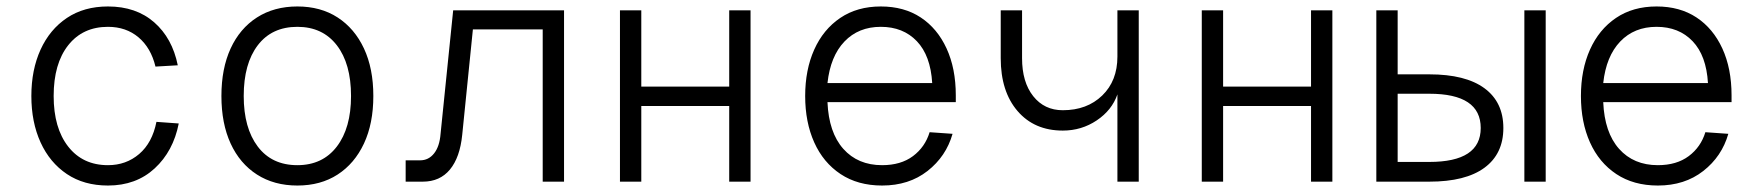

<svg xmlns="http://www.w3.org/2000/svg" viewBox="-20 -562 5440 594"><path d="M314 12Q240 12 187 -23.5Q134 -59 105.5 -121.5Q77 -184 77 -265Q77 -346 105.5 -408.5Q134 -471 187 -506.5Q240 -542 314 -542Q401 -542 457 -493Q513 -444 530 -360L461 -356Q447 -414 408.5 -446.5Q370 -479 314 -479Q236 -479 191 -422Q146 -365 146 -265Q146 -166 191 -108.5Q236 -51 314 -51Q370 -51 410.5 -85.5Q451 -120 464 -185L533 -180Q516 -94 458.5 -41Q401 12 314 12Z M900 12Q828 12 775 -22Q722 -56 693.5 -118Q665 -180 665 -265Q665 -350 693.5 -412Q722 -474 775 -508Q828 -542 900 -542Q972 -542 1024.5 -508Q1077 -474 1106 -412Q1135 -350 1135 -265Q1135 -180 1106 -118Q1077 -56 1024.5 -22Q972 12 900 12ZM900 -51Q978 -51 1022 -108.5Q1066 -166 1066 -265Q1066 -365 1022 -422Q978 -479 900 -479Q821 -479 777.5 -422Q734 -365 734 -265Q734 -166 777.5 -108.5Q821 -51 900 -51Z M1235 0V-66H1280Q1306 -66 1323 -87.5Q1340 -109 1343 -148L1382 -530H1725V0H1659V-471H1443L1410 -145Q1403 -75 1372 -37.5Q1341 0 1288 0Z M1898 0V-530H1964V-294H2236V-530H2302V0H2236V-234H1964V0Z M2709 12Q2634 12 2580.5 -23.5Q2527 -59 2499 -121.5Q2471 -184 2471 -265Q2471 -346 2499 -408.5Q2527 -471 2579.5 -506.5Q2632 -542 2705 -542Q2777 -542 2828.5 -508Q2880 -474 2908.5 -412Q2937 -350 2937 -267V-246H2540Q2544 -152 2589 -101.5Q2634 -51 2709 -51Q2767 -51 2804.5 -79Q2842 -107 2856 -153L2927 -148Q2907 -78 2849.5 -33Q2792 12 2709 12ZM2540 -305H2864Q2859 -390 2816.5 -434.5Q2774 -479 2705 -479Q2636 -479 2592.5 -433.5Q2549 -388 2540 -305Z M3437 0V-270Q3420 -221 3373 -189.5Q3326 -158 3268 -158Q3180 -158 3128 -218.5Q3076 -279 3076 -382V-530H3142V-382Q3142 -308 3176.5 -264.5Q3211 -221 3268 -221Q3343 -221 3390 -266.5Q3437 -312 3437 -387V-530H3503V0Z M3698 0V-530H3764V-294H4036V-530H4102V0H4036V-234H3764V0Z M4238 0V-530H4304V-332H4402Q4514 -332 4572.5 -289Q4631 -246 4631 -166Q4631 -86 4572.5 -43Q4514 0 4402 0ZM4696 0V-530H4762V0ZM4304 -61H4402Q4561 -61 4561 -166Q4561 -272 4402 -272H4304Z M5109 12Q5034 12 4980.5 -23.5Q4927 -59 4899 -121.5Q4871 -184 4871 -265Q4871 -346 4899 -408.5Q4927 -471 4979.5 -506.5Q5032 -542 5105 -542Q5177 -542 5228.5 -508Q5280 -474 5308.5 -412Q5337 -350 5337 -267V-246H4940Q4944 -152 4989 -101.5Q5034 -51 5109 -51Q5167 -51 5204.5 -79Q5242 -107 5256 -153L5327 -148Q5307 -78 5249.5 -33Q5192 12 5109 12ZM4940 -305H5264Q5259 -390 5216.5 -434.5Q5174 -479 5105 -479Q5036 -479 4992.5 -433.5Q4949 -388 4940 -305Z"/></svg>

Font: Geist Mono Light
Style: Regular
Weight: 300
Monospace: yes
Designer: Basement.studio, Andrés Briganti, Mateo Zaragoza
Foundry: Basement.studio, Vercel, Andrés Briganti, Guido Ferreyra, Mateo Zaragoza
Version: Version 1.500; ttfautohint (v1.8.4.7-5d5b)